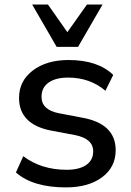

<svg xmlns="http://www.w3.org/2000/svg" viewBox="-20 -812 573 842"><path d="M269.5 9.8Q124 9.8 49.8 -55.7L82 -127Q161.1 -67.4 272.5 -67.4Q327.1 -67.4 357.9 -88.4Q388.7 -109.4 388.7 -148.4Q388.7 -204.1 308.6 -219.7L204.1 -239.3Q63.5 -266.6 63.5 -382.8Q63.5 -457 124 -502.9Q184.6 -548.8 280.3 -548.8Q409.2 -548.8 476.6 -483.4L442.4 -414.1Q374 -471.7 279.3 -471.7Q223.6 -471.7 192.9 -449.7Q162.1 -427.7 162.1 -387.7Q162.1 -330.1 238.3 -315.4L340.8 -295.9Q487.3 -269.5 487.3 -153.3Q487.3 -79.1 427.7 -34.7Q368.2 9.8 269.5 9.8ZM121.1 -792H190.4L275.4 -670.9L361.3 -792H429.7L322.3 -606.4H228.5Z"/></svg>

Font: Min Sans Medium
Style: Regular
Weight: 500
Designer: Jinseong-Kim, NotoSansCJK, Nunito
Foundry: Jinseong-Kim
Version: Version 1.400;Glyphs 3.1.2 (3151)